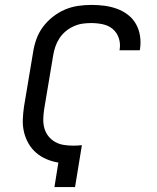

<svg xmlns="http://www.w3.org/2000/svg" viewBox="-20 -763 640 783"><path d="M202 0 218 -100Q193 -104 169.5 -114Q146 -124 127.5 -140Q109 -156 96.5 -177.5Q84 -199 78 -224Q72 -249 73 -275.5Q74 -302 78 -329L115 -550Q119 -577 128.5 -603.5Q138 -630 155 -653Q172 -676 195.5 -694.5Q219 -713 245 -724Q271 -735 298.5 -739Q326 -743 353 -743Q380 -743 406.5 -739.5Q433 -736 457.5 -727Q482 -718 502 -702.5Q522 -687 534.5 -665Q547 -643 551 -616.5Q555 -590 551 -563L550 -558H467L468 -561Q472 -585 464.5 -607.5Q457 -630 440 -644.5Q423 -659 399.5 -664Q376 -669 352 -669Q334 -669 316.5 -666.5Q299 -664 281 -656Q263 -648 248 -635.5Q233 -623 222.5 -607Q212 -591 206 -573.5Q200 -556 197 -538L160 -317Q157 -297 156.5 -277.5Q156 -258 161 -240Q166 -222 177.5 -207.5Q189 -193 205 -184Q221 -175 240 -172Q259 -169 279 -169Q288 -169 296.5 -169.5Q305 -170 314 -171L286 0Z"/></svg>

Font: Iosevka Custom Oblique
Style: Regular
Weight: 400
Italic angle: -9°
Designer: Belleve Invis
Foundry: Belleve Invis
Version: Version 27.0.1